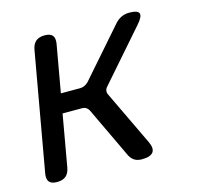

<svg xmlns="http://www.w3.org/2000/svg" viewBox="-88 -652 776 755"><g transform="rotate(-15 300.0 -275.0)"><path d="M55 10Q32 10 23 -1Q14 -12 18 -35L103 -515Q107 -538 120 -549Q133 -560 156 -560Q179 -560 188 -549Q197 -538 193 -515L159 -323H237Q247 -323 255.5 -327Q264 -331 272 -339L441 -532Q453 -546 468 -553Q483 -560 500 -560Q535 -560 540 -546.5Q545 -533 519 -504L344 -304Q336 -296 334.5 -287.5Q333 -279 337 -271L443 -49Q457 -20 446 -5Q435 10 400 10Q383 10 371 3Q359 -4 351 -19L252 -228Q248 -236 241 -240.5Q234 -245 224 -245H145L108 -35Q104 -12 91 -1Q78 10 55 10Z"/></g></svg>

Font: Maple Mono Normal NL
Style: Italic
Weight: 400
Italic angle: -10°
Monospace: yes
Designer: subframe7536
Version: Version 7.000